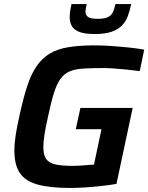

<svg xmlns="http://www.w3.org/2000/svg" viewBox="-20 -920 732 948"><path d="M326 8Q228 8 167 -8.5Q106 -25 78.5 -65Q51 -105 51 -177Q51 -211 57.5 -253.5Q64 -296 76 -348Q94 -432 113.5 -492.5Q133 -553 160.5 -593Q188 -633 225.5 -655.5Q263 -678 317.5 -687Q372 -696 446 -696Q484 -696 528 -693Q572 -690 615 -685.5Q658 -681 692 -675L670 -569Q639 -573 605 -576.5Q571 -580 541 -582Q511 -584 491 -584Q432 -584 391.5 -581.5Q351 -579 324 -567.5Q297 -556 278.5 -530.5Q260 -505 246 -460Q232 -415 217 -344Q206 -295 200 -257.5Q194 -220 194 -193Q194 -155 208 -135Q222 -115 254 -108Q286 -101 338 -101Q353 -101 372.5 -102Q392 -103 411.5 -105Q431 -107 444 -107L481 -282H354L377 -387H635L555 -12Q521 -6 479.5 -1.5Q438 3 398.5 5.5Q359 8 326 8ZM448 -752Q400 -752 373 -762Q346 -772 335 -791Q324 -810 324 -836Q324 -850 326.5 -866Q329 -882 333 -900H408Q406 -889 404 -879.5Q402 -870 402 -863Q402 -846 414.5 -836.5Q427 -827 463 -827Q497 -827 514 -836Q531 -845 538 -861Q545 -877 550 -900H628Q621 -868 611 -840.5Q601 -813 581.5 -793.5Q562 -774 530.5 -763Q499 -752 448 -752Z"/></svg>

Font: Saira Thin SemiBold
Style: Italic
Weight: 600
Italic angle: -12°
Version: Version 1.101